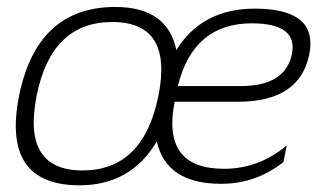

<svg xmlns="http://www.w3.org/2000/svg" viewBox="-20 -538 973 562"><path d="M221.7 -39.1Q399.9 -39.1 443.8 -258.3Q486.8 -473.6 308.6 -473.6Q130.4 -473.6 87.4 -258.3Q43.5 -39.1 221.7 -39.1ZM500.5 -286.1H685.1Q815.4 -286.1 834.5 -380.4Q852.1 -469.7 716.8 -469.7Q545.9 -469.7 500.5 -286.1ZM439 -124Q362.8 4.4 212.9 4.4Q-15.6 4.4 35.6 -256.3Q87.9 -517.6 317.4 -517.6Q470.2 -517.6 496.1 -391.6Q571.8 -512.7 725.6 -512.7Q912.1 -512.7 885.3 -378.9Q857.4 -240.2 676.8 -240.2H491.2Q452.1 -43.9 635.7 -43.9Q737.8 -43.9 819.3 -112.3L809.6 -63.5Q729 0 627 0Q466.8 0 439 -124Z"/></svg>

Font: Sansation Light
Style: Light Italic
Weight: 300
Designer: Bernd Montag
Version: Version 1.301